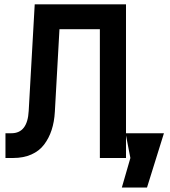

<svg xmlns="http://www.w3.org/2000/svg" viewBox="-20 -720 777 875"><path d="M554.2 -700.2V-112.8H727.1L649.9 134.8H535.2L574.2 0L554.2 -103V0H435.1V-586.9H251L230 -210.9Q227.5 -165 215.3 -127.7Q203.1 -90.3 180.9 -61Q158.7 -31.7 122.8 -15.9Q86.9 0 40 0H4.9V-112.8H32.2Q105.5 -112.8 110.8 -214.8L138.2 -700.2Z"/></svg>

Font: Cakra Normal
Style: Regular
Weight: 400
Designer: Lucia Kollert, Vojtech Kollert
Foundry: OoM Type
Version: Version 1.000;Glyphs 3.1.1 (3148)